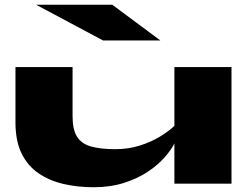

<svg xmlns="http://www.w3.org/2000/svg" viewBox="-20 -772 1038 807"><path d="M953 0H713V-169Q699 -141 670.5 -109Q642 -77 599.5 -49Q557 -21 500 -3Q443 15 373 15Q307 15 248 1.5Q189 -12 143 -43Q97 -74 71 -126.5Q45 -179 45 -258V-490H285V-283Q285 -228 303.5 -198Q322 -168 362 -156.5Q402 -145 465 -145Q519 -145 567 -160Q615 -175 652.5 -198Q690 -221 713 -243V-490H953ZM413 -602 132 -752H452L654 -602Z"/></svg>

Font: Syne ExtraBold
Style: Regular
Weight: 800
Designer: Lucas Descroix
Foundry: Bonjour Monde
Version: Version 2.200; ttfautohint (v1.8.4)